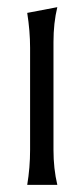

<svg xmlns="http://www.w3.org/2000/svg" viewBox="-20 -516 235 536"><path d="M56 0Q64 -48 64 -97.3V-382.7Q64 -429.3 56 -480L140 -496Q129.3 -452 129.3 -398.7V-97.3Q129.3 -45.3 140 0Z"/></svg>

Font: Tenali Ramakrishna
Style: Regular
Weight: 400
Designer: Appaji Ambarisha Darbha
Foundry: Andhrapradesh Society for Knowledge Networks
Version: Version 1.0.5; ttfautohint (v1.2.25-373a) -l 7 -r 28 -G 50 -